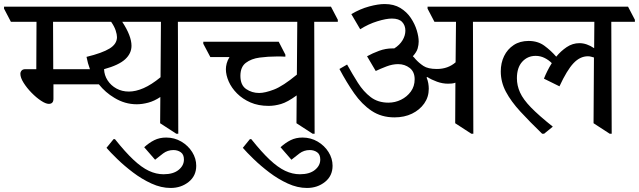

<svg xmlns="http://www.w3.org/2000/svg" viewBox="-48 -653 3168 952"><path d="M194 -138Q179 -138 155.5 -153.5Q132 -169 108.5 -193Q85 -217 69 -242.5Q53 -268 53 -287Q53 -296 59 -303Q65 -310 78 -310H132L133 -545H6L-28 -610V-620H917L951 -555V-545H834L836 10H826L746 -42L747 -172Q717 -152 687 -144Q657 -136 630 -136Q571 -136 519 -168Q475 -194 442 -235H217V-163Q217 -138 194 -138ZM750 -545H558Q604 -475 604 -426Q604 -388 572.5 -359Q541 -330 468 -310Q469 -280 485.5 -254.5Q502 -229 529.5 -214Q557 -199 591 -199Q625 -199 664 -216Q703 -233 748 -270ZM398 -310Q387 -339 381 -371Q459 -390 495.5 -412.5Q532 -435 532 -469Q532 -482 525.5 -502Q519 -522 503 -545H215L216 -310Z M721 139 667 77Q691 55 717 42Q743 29 776 29Q817 29 851 49Q885 69 905 101Q925 133 925 169Q925 219 887.5 249Q850 279 798 279Q751 279 703 257Q655 235 611.5 202Q568 169 533.5 135.5Q499 102 480 80L515 37H522Q573 101 613.5 139Q654 177 690 194Q726 211 763 211Q811 211 837.5 189.5Q864 168 864 138Q864 113 848.5 102Q833 91 812 91Q783 91 760.5 108Q738 125 721 139Z M1284 -128Q1233 -128 1194 -145Q1155 -162 1127.5 -189.5Q1100 -217 1086 -249Q1072 -281 1072 -310Q1072 -323 1076 -338.5Q1080 -354 1090 -370H995L960 -436V-446H1334L1367 -382V-372Q1351 -373 1343.5 -373Q1336 -373 1325 -373Q1281 -373 1239.5 -367.5Q1198 -362 1171 -341.5Q1144 -321 1144 -277Q1144 -231 1172.5 -211.5Q1201 -192 1237 -192Q1266 -192 1310.5 -209Q1355 -226 1424 -283L1426 -545H929L895 -610V-620H1593L1627 -555V-545H1510L1512 10H1502L1422 -42L1423 -180Q1378 -147 1346 -137.5Q1314 -128 1284 -128Z M1397 139 1343 77Q1367 55 1393 42Q1419 29 1452 29Q1493 29 1527 49Q1561 69 1581 101Q1601 133 1601 169Q1601 219 1563.5 249Q1526 279 1474 279Q1427 279 1379 257Q1331 235 1287.5 202Q1244 169 1209.5 135.5Q1175 102 1156 80L1191 37H1198Q1249 101 1289.5 139Q1330 177 1366 194Q1402 211 1439 211Q1487 211 1513.5 189.5Q1540 168 1540 138Q1540 113 1524.5 102Q1509 91 1488 91Q1459 91 1436.5 108Q1414 125 1397 139Z M1908 -71Q1843 -71 1794.5 -103.5Q1746 -136 1708 -190.5Q1670 -245 1635 -311L1673 -333Q1699 -286 1726.5 -242.5Q1754 -199 1790 -171.5Q1826 -144 1878 -144Q1911 -144 1940.5 -158.5Q1970 -173 1989 -199Q2008 -225 2008 -260Q2008 -297 1983.5 -316Q1959 -335 1926 -335Q1898 -335 1868 -323.5Q1838 -312 1815 -301L1772 -374Q1799 -389 1831.5 -401Q1864 -413 1898 -413Q1903 -413 1907 -413Q1934 -430 1948 -453.5Q1962 -477 1962 -501Q1962 -527 1946 -544Q1930 -561 1895 -561Q1867 -561 1823 -547.5Q1779 -534 1738 -508L1694 -583Q1738 -609 1782.5 -621Q1827 -633 1859 -633Q1905 -633 1937 -613.5Q1969 -594 1989 -564Q2009 -534 2018.5 -502.5Q2028 -471 2028 -447Q2028 -431 2023 -413Q2018 -395 1999 -374Q2005 -369 2012 -360Q2029 -341 2051.5 -326Q2074 -311 2118 -311Q2173 -311 2211 -344L2213 -545H2106L2072 -610V-620H2380L2414 -555V-545H2297L2299 10H2289L2209 -42L2210 -243Q2202 -240 2193 -239Q2184 -238 2174 -238Q2146 -238 2118.5 -248Q2091 -258 2071 -271L2067 -269Q2073 -255 2075.5 -240.5Q2078 -226 2078 -213Q2078 -172 2055.5 -140Q2033 -108 1995 -89.5Q1957 -71 1908 -71Z M2650 10H2640Q2578 -50 2532 -100Q2486 -150 2460.5 -198Q2435 -246 2435 -299Q2435 -341 2451.5 -375Q2468 -409 2499 -429.5Q2530 -450 2573 -450Q2619 -450 2651.5 -426Q2684 -402 2710 -372Q2733 -400 2762 -419.5Q2791 -439 2825 -439Q2861 -439 2898 -414L2899 -545H2392L2358 -610V-620H3066L3100 -555V-545H2983L2985 10H2975L2895 -42L2897 -368Q2890 -370 2882.5 -372Q2875 -374 2867 -374Q2828 -374 2795.5 -339.5Q2763 -305 2726 -225L2649 -263Q2656 -281 2666 -301Q2676 -321 2688 -340Q2672 -356 2651.5 -366Q2631 -376 2608 -376Q2568 -376 2541.5 -347Q2515 -318 2515 -265Q2515 -229 2530.5 -194.5Q2546 -160 2585 -120Q2624 -80 2693 -25Z"/></svg>

Font: Tiro Devanagari Hindi
Style: Regular
Weight: 400
Designer: Devanagari: John Hudson & Fiona Ross. Latin: John Hudson.
Foundry: Tiro Typeworks Ltd.
Version: Version 1.52